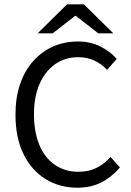

<svg xmlns="http://www.w3.org/2000/svg" viewBox="-20 -861 611 893"><path d="M339 12Q257 12 191.5 -28.5Q126 -69 89 -145Q52 -221 52 -328Q52 -407 73.5 -470Q95 -533 135 -577.5Q175 -622 227.5 -645Q280 -668 343 -668Q402 -668 448.5 -644Q495 -620 523 -587L478 -536Q452 -564 418.5 -579.5Q385 -595 344 -595Q283 -595 236.5 -562.5Q190 -530 164 -470.5Q138 -411 138 -330Q138 -247 163 -187Q188 -127 235 -94.5Q282 -62 345 -62Q391 -62 427.5 -79.5Q464 -97 494 -131L538 -82Q499 -37 451 -12.5Q403 12 339 12ZM155 -706 292 -841H370L507 -706H437L333 -787H329L225 -706Z"/></svg>

Font: Source Sans 3 ExtraLight
Style: Regular
Weight: 400
Version: Version 3.052;hotconv 1.1.0;makeotfexe 2.6.0